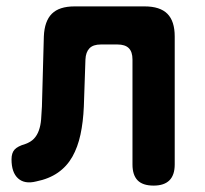

<svg xmlns="http://www.w3.org/2000/svg" viewBox="-20 -570 640 600"><path d="M117 -456Q119 -504 142 -527Q165 -550 213 -550H432Q480 -550 503 -527Q526 -504 526 -456V-56Q526 -23 509.5 -6.5Q493 10 460 10Q426 10 410 -6.5Q394 -23 394 -56V-384Q394 -408 382.5 -419.5Q371 -431 347 -431H295Q271 -431 259.5 -419Q248 -407 247 -384L242 -237Q240 -189 231.5 -149.5Q223 -110 206 -80Q189 -50 161 -30.5Q133 -11 93 -3Q57 6 36.5 -12.5Q16 -31 16 -72Q16 -92 25.5 -102.5Q35 -113 59 -120Q76 -126 86 -136.5Q96 -147 101.5 -162.5Q107 -178 108.5 -197Q110 -216 111 -237Z"/></svg>

Font: Maple Mono Normal NL
Style: Bold
Weight: 700
Monospace: yes
Designer: subframe7536
Version: Version 7.000